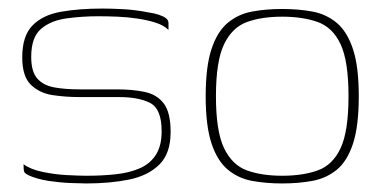

<svg xmlns="http://www.w3.org/2000/svg" viewBox="-20 -424 910 449"><path d="M182 5Q169 5 144.5 4Q120 3 93.5 -1Q67 -5 47 -14Q41 -17 38.5 -19.5Q36 -22 35.5 -27Q35 -32 35 -40Q51 -28 79.5 -22Q108 -16 137 -14.5Q166 -13 182 -13Q219 -13 251 -16.5Q283 -20 307 -30.5Q331 -41 344.5 -62Q358 -83 358 -117Q358 -169 331.5 -183Q305 -197 258 -197H165Q134 -197 103.5 -201.5Q73 -206 52.5 -225.5Q32 -245 32 -290Q32 -340 56 -364.5Q80 -389 122.5 -396.5Q165 -404 220 -404Q240 -404 268.5 -402.5Q297 -401 327 -395Q341 -393 351.5 -389.5Q362 -386 368 -381.5Q374 -377 374 -370V-354Q363 -365 344 -371Q325 -377 302 -380.5Q279 -384 255 -385Q231 -386 210 -386Q172 -386 135.5 -381Q99 -376 76 -356.5Q53 -337 53 -291Q53 -256 67.5 -240Q82 -224 107.5 -219.5Q133 -215 166 -215H254Q290 -215 318.5 -209Q347 -203 363 -182Q379 -161 379 -115Q379 -65 352.5 -39Q326 -13 281.5 -4Q237 5 182 5Z M640 5Q602 5 569.5 -1Q537 -7 512.5 -27.5Q488 -48 474.5 -89Q461 -130 461 -199Q461 -268 474.5 -309Q488 -350 512.5 -370.5Q537 -391 569.5 -397Q602 -403 640 -403Q678 -403 710.5 -397Q743 -391 767.5 -370.5Q792 -350 805.5 -309Q819 -268 819 -199Q819 -129 805.5 -88Q792 -47 767.5 -27Q743 -7 710.5 -1Q678 5 640 5ZM640 -13Q688 -13 723 -25.5Q758 -38 776.5 -77.5Q795 -117 795 -199Q795 -281 776.5 -320.5Q758 -360 723 -372.5Q688 -385 640 -385Q592 -385 557.5 -372.5Q523 -360 504 -320.5Q485 -281 485 -199Q485 -117 504 -77.5Q523 -38 557.5 -25.5Q592 -13 640 -13Z"/></svg>

Font: Genos Thin Thin
Style: Regular
Weight: 250
Version: Version 1.010